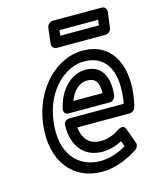

<svg xmlns="http://www.w3.org/2000/svg" viewBox="-111 -774 726 888"><g transform="rotate(-15 252.0 -330.0)"><path d="M110 -245C128 -395 231 -478 317 -478C418 -478 465 -400 449 -270C448 -260 447 -248 445 -241H185C174 -241 157 -234 157 -213C155 -115 207 -52 293 -52C327 -52 360 -62 388 -77L398 -50C359 -28 316 -13 274 -13C167 -13 91 -94 110 -245ZM60 -245C39 -72 130 37 268 37C330 37 391 12 441 -21C450 -27 457 -41 453 -52L427 -124C418 -148 398 -137 391 -133C359 -112 331 -102 299 -102C249 -102 216 -130 209 -191H460C471 -191 483 -199 487 -211C492 -226 496 -247 499 -270C517 -414 461 -528 323 -528C202 -528 81 -415 60 -245ZM187 -264H384C399 -264 411 -278 412 -289C422 -372 394 -439 315 -439C246 -439 187 -382 166 -292C164 -282 166 -264 187 -264ZM223 -314C243 -367 277 -389 309 -389C346 -389 364 -369 363 -314ZM243 -621 246 -647H431L428 -621ZM190 -596C189 -585 197 -571 212 -571H446C457 -571 472 -581 474 -596L484 -672C485 -683 477 -697 462 -697H227C216 -697 201 -687 199 -672Z"/></g></svg>

Font: Falling Sky
Style: CondOuObl
Weight: 400
Designer: Paul D. Hunt
Foundry: Adobe Systems Incorporated
Version: Version 1.02